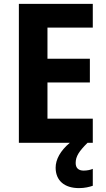

<svg xmlns="http://www.w3.org/2000/svg" viewBox="-20 -734 546 987"><path d="M369 104C369 70 386 44 430 0H457V-124H224V-310H442V-432H224V-592H457V-714H77V0H339C290 41 266 86 266 128C266 194 311 233 386 233C416 233 439 227 457 221V134C446 139 428 143 410 143C384 143 369 130 369 104Z"/></svg>

Font: Noto Sans Myanmar UI SemiCondensed
Style: Bold
Weight: 700
Width: 4
Designer: Monotype Design Team
Foundry: Monotype Imaging Inc.
Version: Version 2.103